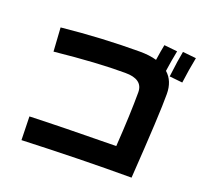

<svg xmlns="http://www.w3.org/2000/svg" viewBox="-145 -1022 1290 1215"><g transform="rotate(20 500.0 -415.0)"><path d="M977.1 -842.8Q960.4 -758.8 948.7 -668.5L860.8 -677.7Q875 -794.9 886.7 -852.1ZM881.8 -566.4Q882.8 -437.5 853 6.8Q507.8 6.8 117.2 22L113.3 -136.2Q318.4 -143.6 693.8 -147.9Q708.5 -370.1 708.5 -514.6Q708.5 -603 588.4 -602.5Q402.8 -603.5 116.2 -573.7L106 -732.9Q376 -760.7 629.4 -760.7Q695.3 -760.7 743.7 -746.6Q753.9 -815.4 761.7 -852.1L850.6 -842.8Q836.9 -774.4 826.7 -702.6Q881.8 -653.8 881.8 -566.4Z"/></g></svg>

Font: Droid Sans
Style: Regular
Weight: 400
Foundry: Ascender Corporation
Version: Version 1.00 build 114